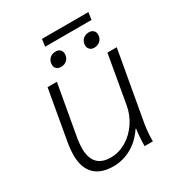

<svg xmlns="http://www.w3.org/2000/svg" viewBox="-174 -839 896 964"><g transform="rotate(-30 274.0 -357.0)"><path d="M57 -140Q57 -169 63 -205L115 -500H169L116 -202Q111 -169 111 -147Q111 -35 215 -35Q261 -35 303.5 -60Q346 -85 375.5 -128.5Q405 -172 414 -226L462 -500H516L444 -95Q436 -41 437 0H389Q389 -50 396 -98H393Q359 -46 309.5 -18Q260 10 204 10Q132 10 94.5 -28Q57 -66 57 -140ZM212 -724H481L475 -682H206ZM190 -586Q190 -608 203.5 -621.5Q217 -635 239 -635Q255 -635 264.5 -626Q274 -617 274 -602Q274 -581 260.5 -567.5Q247 -554 225 -554Q209 -554 199.5 -563Q190 -572 190 -586ZM383 -587Q383 -608 396.5 -621.5Q410 -635 432 -635Q448 -635 457.5 -626Q467 -617 467 -602Q467 -581 453 -567.5Q439 -554 417 -554Q402 -554 392.5 -563.5Q383 -573 383 -587Z"/></g></svg>

Font: Sarabun ExtraLight
Style: Italic
Weight: 275
Italic angle: -10°
Designer: Suppakit Chalermlarp | Katatrad Co.,Ltd.
Foundry: Cadson Demak Co.,Ltd.
Version: Version 1.000; ttfautohint (v1.6)